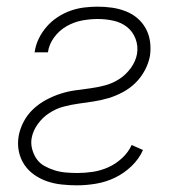

<svg xmlns="http://www.w3.org/2000/svg" viewBox="-20 -548 540 576"><path d="M211 8Q188 8 165 5.5Q142 3 121.5 -4Q101 -11 83 -23.5Q65 -36 53 -54Q41 -72 36.5 -94Q32 -116 36 -140Q40 -162 51 -183Q62 -204 79.5 -220.5Q97 -237 118.5 -248.5Q140 -260 162 -267Q184 -274 206 -277Q228 -280 250.5 -283Q273 -286 295.5 -292Q318 -298 338 -311Q358 -324 372.5 -344Q387 -364 391 -386Q395 -410 386.5 -432Q378 -454 360.5 -467.5Q343 -481 320 -486Q297 -491 273 -491Q250 -491 226 -486.5Q202 -482 180 -469.5Q158 -457 142.5 -436Q127 -415 124 -392L123 -391H83L84 -392Q87 -413 96.5 -432.5Q106 -452 120.5 -468.5Q135 -485 153.5 -497Q172 -509 192 -516Q212 -523 232.5 -525.5Q253 -528 273 -528Q295 -528 316 -525Q337 -522 356.5 -514.5Q376 -507 391.5 -494Q407 -481 417 -463Q427 -445 430 -424Q433 -403 430 -381Q426 -359 415 -338Q404 -317 387 -300Q370 -283 348.5 -271.5Q327 -260 305 -253.5Q283 -247 260 -243.5Q237 -240 215 -237Q193 -234 170.5 -228Q148 -222 128 -209Q108 -196 93.5 -176Q79 -156 75 -134Q72 -117 76.5 -100.5Q81 -84 90 -71Q99 -58 113.5 -50Q128 -42 144 -37Q160 -32 177.5 -30.5Q195 -29 212 -29Q235 -29 258.5 -32.5Q282 -36 304.5 -46Q327 -56 346 -73.5Q365 -91 375 -113L409 -98Q397 -71 374.5 -49.5Q352 -28 325 -15Q298 -2 268.5 3Q239 8 211 8Z"/></svg>

Font: Iosevka SS18 Extralight
Style: Italic
Weight: 200
Italic angle: -9°
Monospace: yes
Designer: Belleve Invis
Foundry: Belleve Invis
Version: Version 25.1.1; ttfautohint (v1.8.4)